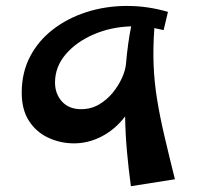

<svg xmlns="http://www.w3.org/2000/svg" viewBox="-20 -629 694 663"><path d="M231 -134Q185 -135 144.5 -154.5Q104 -174 79.5 -212.5Q55 -251 55 -309Q55 -378 83.5 -433Q112 -488 162.5 -527Q213 -566 278 -587Q343 -608 415.5 -608.5Q488 -609 560 -588L545 -525Q529 -529 513 -532Q508 -462 510.5 -403Q513 -344 522.5 -285.5Q532 -227 547.5 -160.5Q563 -94 584 -10L432 14Q424 -44 418.5 -105Q413 -166 412 -227Q378 -182 330.5 -157.5Q283 -133 231 -134ZM260 -252Q294 -252 321.5 -268Q349 -284 369 -308.5Q389 -333 401 -359.5Q413 -386 415 -408Q418 -443 422.5 -476Q427 -509 433 -538Q363 -536 303 -510Q243 -484 206.5 -441Q170 -398 170 -344Q170 -305 194 -278.5Q218 -252 260 -252Z"/></svg>

Font: Marhey
Style: Regular
Weight: 400
Designer: Nur Syamsi & Bustanul Arifin
Foundry: Namelatype
Version: Version 1.000; ttfautohint (v1.8.4.7-5d5b)